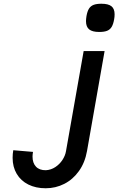

<svg xmlns="http://www.w3.org/2000/svg" viewBox="-20 -823 640 1027"><path d="M154 14.5Q154 49 172.5 68.5Q191 88 225.5 87.5Q252.5 86 275.8 70.8Q299 55.5 314 32.5Q329 9.5 333 -14.5L427.5 -550H539.5L445.5 -15.5Q434.5 47 402.2 92Q370 137 323.8 160.5Q277.5 184 224.5 184Q171.5 184 131.5 164Q91.5 144 69.5 107Q47.5 70 47.5 21Q47.5 0 51 -19.5L156.5 -10.5Q154 4.5 154 14.5ZM440 -710Q440 -720 442.5 -736.5Q447 -762.5 456 -776.8Q465 -791 480.8 -797Q496.5 -803 522.5 -803Q559.5 -803 576.2 -789.5Q593 -776 593 -746.5Q593 -732 590.5 -719.5Q586 -693.5 577.2 -679Q568.5 -664.5 552.8 -658.2Q537 -652 511 -652Q474 -652 457 -665.8Q440 -679.5 440 -710Z"/></svg>

Font: JuliaMono
Style: Bold Italic
Weight: 700
Italic angle: -9°
Monospace: yes
Designer: cormullion
Foundry: corm
Version: Version 0.057; ttfautohint (v1.8.4)